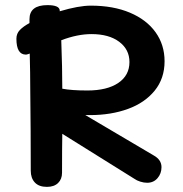

<svg xmlns="http://www.w3.org/2000/svg" viewBox="-20 -723 715 749"><path d="M610 -71Q610 -46 594.5 -28Q579 -10 554 -10Q541 -10 527 -14.5Q513 -19 505 -25L223 -201Q222 -148 222 -49Q222 -24 206.5 -9Q191 6 163 6Q132 6 116 -11Q100 -28 100 -57Q100 -210 98 -377Q98 -436 96 -514L90 -512Q84 -510 81 -510Q44 -510 44 -572Q44 -592 57.5 -606Q71 -620 95 -633V-648Q95 -703 165 -703Q211 -703 213 -683V-679Q287 -701 334 -701Q422 -701 487 -673.5Q552 -646 587 -597Q622 -548 622 -484Q622 -417 583.5 -369.5Q545 -322 479 -298Q413 -274 331 -274H313L579 -117Q610 -100 610 -71ZM219 -566Q223 -458 223 -377Q259 -370 321 -370Q398 -370 441.5 -399.5Q485 -429 485 -481Q485 -530 445 -560Q405 -590 337 -590Q282 -590 219 -566Z"/></svg>

Font: Mali SemiBold
Style: Regular
Weight: 600
Designer: Kitiyaporn Chalermlarp | Katatrad Aksorn Co.,Ltd.
Foundry: Cadson Demak Co.,Ltd.
Version: Version 1.000; ttfautohint (v1.6)